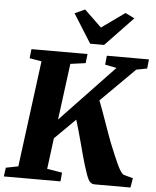

<svg xmlns="http://www.w3.org/2000/svg" viewBox="-68 -1050 899 1104"><g transform="rotate(5 382.0 -498.5)"><path d="M-4 0 3 -51 74 -65 154 -678 84.5 -690 90.5 -743H414L408 -690L320.5 -678L278 -353L587 -678L520.5 -691L525.5 -743H768.5L763 -690L701 -678L505.5 -483.5Q514.5 -461 526.2 -428.5Q538 -396 550.5 -360.8Q563 -325.5 574.2 -294Q585.5 -262.5 593.5 -242.5Q608.5 -205.5 621 -176Q633.5 -146.5 643.8 -124.5Q654 -102.5 663.2 -88.8Q672.5 -75 680.5 -69.5L736 -54.5L727 0H516.5Q505.5 -1 497.8 -6.8Q490 -12.5 483.5 -24.5Q477 -36.5 470 -57.2Q463 -78 453 -109Q445.5 -133.5 437.2 -164.8Q429 -196 419.8 -230.2Q410.5 -264.5 401.2 -298.2Q392 -332 382.5 -361.5L263.5 -243.5L240.5 -65L327.5 -51L323 0ZM424 -803.5 319.5 -970 378 -997Q403 -973 428 -949.2Q453 -925.5 477.5 -901.5Q511 -925.5 544.2 -949.2Q577.5 -973 611 -997L664.5 -971L504.5 -803.5Z"/></g></svg>

Font: Merriweather 20pt Black
Style: Italic
Weight: 900
Italic angle: -7.8°
Version: Version 2.101